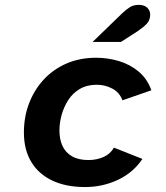

<svg xmlns="http://www.w3.org/2000/svg" viewBox="-20 -743 672 775"><path d="M323.1 12Q246.2 12 191 -14.2Q135.7 -40.4 106.1 -89.6Q76.5 -138.8 76.5 -208Q76.5 -271.8 97.6 -326.5Q118.7 -381.2 157.1 -422.5Q195.6 -463.8 249 -486.9Q302.5 -509.9 368.1 -509.9Q415 -509.9 459.7 -496.6Q504.4 -483.3 539.3 -454.4Q574.2 -425.5 591 -378.6L474.2 -338.1Q462.5 -370.3 433 -385.6Q403.6 -400.9 371.1 -400.9Q330.8 -400.9 302 -383.9Q273.3 -367 255.3 -338.9Q237.4 -310.8 228.6 -278.7Q219.9 -246.6 219.9 -215.8Q219.9 -181.1 232.1 -154.2Q244.4 -127.3 270.4 -112.2Q296.5 -97 337.1 -97Q370 -97 397.7 -109.2Q425.4 -121.5 440 -147L554.9 -101.5Q517.9 -46.2 456 -17.1Q394.1 12 323.1 12ZM353.8 -573.7 473.1 -689.2Q490.3 -705.6 505 -714.5Q519.7 -723.4 539.6 -723.4Q562.3 -723.4 574.3 -711.9Q586.2 -700.4 586.2 -683.6Q586.2 -661.6 572.1 -646.8Q558 -632 535.3 -616.9L468.3 -573.7Z"/></svg>

Font: Atkinson Hyperlegible Mono ExtraLight
Style: Italic
Weight: 200
Italic angle: -12°
Monospace: yes
Designer: Elliott Scott, Megan Eiswerth, Linus Boman, Theodore Petrosky, Letters from Sweden
Foundry: Applied Design Works, Letters from Sweden
Version: Version 2.001